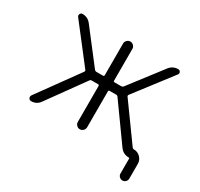

<svg xmlns="http://www.w3.org/2000/svg" viewBox="-137 -719 1035 992"><g transform="rotate(30 380.5 -223.5)"><path d="M375 -21.5Q364.3 -21.5 356 -29.8Q347.7 -38.1 347.7 -48.8V-263.7Q347.7 -270.5 339.8 -270.5H302.7Q295.9 -270.5 292 -264.6L135.7 -47.9Q117.2 -21.5 85 -21.5Q75.2 -21.5 70.3 -30.3Q68.4 -34.2 68.4 -38.1Q68.4 -43 71.3 -47.9L247.1 -291Q251 -296.9 246.1 -302.7L78.1 -519.5Q72.3 -527.3 76.7 -536.1Q81.1 -544.9 89.8 -544.9Q122.1 -544.9 141.6 -519.5L290 -327.1Q294.9 -321.3 302.7 -321.3H339.8Q347.7 -321.3 347.7 -328.1V-517.6Q347.7 -528.3 356 -536.6Q364.3 -544.9 375.5 -544.9Q386.7 -544.9 395 -536.6Q403.3 -528.3 403.3 -517.6V-328.1Q403.3 -321.3 410.2 -321.3H449.2Q457 -321.3 461.9 -327.1L610.4 -520.5Q629.9 -544.9 661.1 -544.9Q670.9 -544.9 674.8 -536.1Q678.7 -527.3 672.9 -520.5L505.9 -302.7Q501 -296.9 504.9 -291L659.2 -77.1Q663.1 -71.3 669.9 -71.3Q692.4 -71.3 708.5 -55.2Q724.6 -39.1 724.6 -16.6V71.3Q724.6 82 716.8 89.8Q709 97.7 698.2 97.7Q687.5 97.7 679.7 89.8Q671.9 82 671.9 71.3V-17.6Q671.9 -21.5 668 -21.5Q634.8 -21.5 615.2 -47.9L460 -264.6Q456.1 -270.5 449.2 -270.5H410.2Q403.3 -270.5 403.3 -263.7V-49.8Q403.3 -38.1 395 -29.8Q386.7 -21.5 375 -21.5Z"/></g></svg>

Font: Gen Jyuu Gothic Light
Style: Regular
Weight: 200
Designer: [Source Han Sans]
Ryoko NISHIZUKA  (kana & ideographs); Paul D. Hunt (Latin, Greek & Cyrillic); Wenlong ZHANG  (bopomofo
Version: Version 1.002.20150607